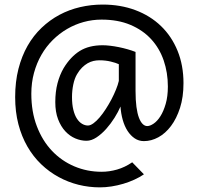

<svg xmlns="http://www.w3.org/2000/svg" viewBox="-20 -706 871 841"><path d="M415 -441.9Q402.3 -441.9 389.4 -439Q376.5 -436 364 -429Q351.6 -421.9 339.6 -410.2Q327.6 -398.4 317.4 -380.9Q306.6 -362.8 301 -335.9Q295.4 -309.1 295.4 -280.8Q295.4 -248.5 301.3 -224.9Q307.1 -201.2 317.1 -186Q327.1 -170.9 339.6 -163.6Q352.1 -156.2 365.2 -156.2Q376 -156.2 389.4 -166Q402.8 -175.8 416.5 -191.9Q430.2 -208 443.6 -228.8Q457 -249.5 468.3 -271Q479.5 -292.5 488 -313.5Q496.6 -334.5 500.5 -351.6V-424.8Q488.3 -430.7 465.3 -436.3Q442.4 -441.9 415 -441.9ZM783.7 -341.8Q783.7 -280.8 768.6 -233.6Q753.4 -186.5 729 -154.1Q704.6 -121.6 673.6 -104.7Q642.6 -87.9 610.4 -87.9Q587.9 -87.9 569.8 -100.1Q551.8 -112.3 538.6 -132.8Q525.4 -153.3 517.6 -180.9Q509.8 -208.5 507.8 -239.3Q498 -216.3 481.7 -190.2Q465.3 -164.1 445.3 -141.6Q425.3 -119.1 402.8 -104.2Q380.4 -89.4 358.9 -89.4Q334.5 -89.4 310.1 -99.6Q285.6 -109.9 266.1 -130.9Q246.6 -151.9 234.4 -183.6Q222.2 -215.3 222.2 -258.8Q222.2 -304.2 231.9 -341.3Q241.7 -378.4 258.8 -407.7Q289.1 -457.5 329.3 -482.7Q369.6 -507.8 429.7 -507.8Q444.3 -507.8 462.9 -505.6Q481.4 -503.4 500.7 -499.5Q520 -495.6 538.8 -490.2Q557.6 -484.9 573.7 -478.5V-307.6Q573.7 -267.1 577.6 -238Q581.5 -209 588.6 -190.4Q595.7 -171.9 605 -162.8Q614.3 -153.8 625 -153.8Q637.2 -153.8 653.1 -164.6Q668.9 -175.3 682.6 -196.8Q696.3 -218.3 705.8 -251Q715.3 -283.7 715.3 -327.1Q715.3 -387.7 697 -441.2Q678.7 -494.6 642.1 -534.4Q605.5 -574.2 551 -597.2Q496.6 -620.1 424.8 -620.1Q384.8 -620.1 346.4 -609.6Q308.1 -599.1 273.9 -579.1Q239.7 -559.1 210.9 -530.5Q182.1 -502 161.4 -465.8Q140.6 -429.7 128.9 -386.7Q117.2 -343.8 117.2 -295.4Q117.2 -216.3 141.4 -153.1Q165.5 -89.8 207.3 -45.7Q249 -1.5 305.2 22.5Q361.3 46.4 424.8 46.4Q459 46.4 492.9 36.6Q526.9 26.9 559.1 4.9L610.4 57.6Q591.8 70.3 568.8 80.8Q545.9 91.3 520.5 98.9Q495.1 106.4 468.8 110.6Q442.4 114.7 417.5 114.7Q369.6 114.7 323.7 103.3Q277.8 91.8 236.6 69.3Q195.3 46.9 160.4 13.4Q125.5 -20 100.1 -64Q74.7 -107.9 60.5 -162.1Q46.4 -216.3 46.4 -280.8Q46.4 -348.1 60.8 -404.3Q75.2 -460.4 100.8 -505.4Q126.5 -550.3 162.1 -584.2Q197.8 -618.2 240.2 -640.9Q282.7 -663.6 330.8 -674.8Q378.9 -686 429.7 -686Q507.8 -686 573 -661.6Q638.2 -637.2 685.1 -592Q731.9 -546.9 757.8 -483.4Q783.7 -419.9 783.7 -341.8Z"/></svg>

Font: Andika Eur
Style: Regular
Weight: 400
Designer: Victor Gaultney, Annie Olsen, Julie Remington, Don Collingsworth, Eric Hays, Becca Hirsbrunner
Foundry: SIL International
Version: Version 5.000